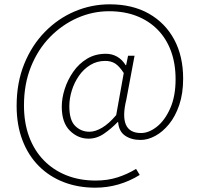

<svg xmlns="http://www.w3.org/2000/svg" viewBox="-20 -712 925 889"><path d="M421 157Q342 157 275.5 131.5Q209 106 160 57Q111 8 84 -62.5Q57 -133 57 -222Q57 -329 92 -415.5Q127 -502 187.5 -564Q248 -626 325.5 -659Q403 -692 488 -692Q593 -692 669 -649Q745 -606 786.5 -529Q828 -452 828 -348Q828 -279 810 -226Q792 -173 762.5 -137Q733 -101 698.5 -82.5Q664 -64 631 -64Q588 -64 559 -84Q530 -104 527 -147H525Q495 -116 461.5 -93Q428 -70 390 -70Q341 -70 303.5 -107Q266 -144 266 -218Q266 -257 279.5 -299.5Q293 -342 319 -379.5Q345 -417 383 -440Q421 -463 470 -463Q499 -463 522.5 -449.5Q546 -436 562 -410H564L573 -454H603L565 -251Q527 -96 633 -96Q669 -96 706 -125Q743 -154 768 -210Q793 -266 793 -345Q793 -418 771.5 -476Q750 -534 709.5 -575Q669 -616 612.5 -638Q556 -660 485 -660Q409 -660 338.5 -629Q268 -598 212 -541Q156 -484 123.5 -403.5Q91 -323 91 -224Q91 -144 114.5 -80Q138 -16 182 29.5Q226 75 287 99.5Q348 124 423 124Q479 124 525 109Q571 94 610 70L627 98Q580 127 528.5 142Q477 157 421 157ZM394 -102Q421 -102 452.5 -120.5Q484 -139 518 -179L553 -374Q532 -406 513 -418Q494 -430 467 -430Q429 -430 398 -411Q367 -392 345.5 -361Q324 -330 312.5 -293Q301 -256 301 -220Q301 -155 328.5 -128.5Q356 -102 394 -102Z"/></svg>

Font: Noto Sans TC Thin
Style: Regular
Weight: 100
Designer: Ryoko NISHIZUKA 西塚涼子 (kana, bopomofo & ideographs); Paul D. Hunt (Latin, Greek & Cyrillic); Sandoll Communications 산돌커뮤니
Foundry: Adobe
Version: Version 2.004-H2;hotconv 1.0.118;makeotfexe 2.5.65603